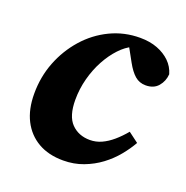

<svg xmlns="http://www.w3.org/2000/svg" viewBox="-101 -608 695 717"><g transform="rotate(20 246.5 -249.5)"><path d="M223 15Q165 15 123.5 -9Q82 -33 59.5 -77Q37 -121 37 -183Q37 -250 60 -309Q83 -368 124 -414.5Q165 -461 220 -487.5Q275 -514 338 -514Q377 -514 407 -502.5Q437 -491 457.5 -471Q478 -451 486 -423Q484 -395 466.5 -374.5Q449 -354 417 -354Q392 -354 374 -369.5Q356 -385 339 -416L301 -485H355V-472H322Q297 -461 273 -435.5Q249 -410 230 -375Q211 -340 200 -298.5Q189 -257 189 -214Q189 -149 217.5 -120Q246 -91 291 -91Q315 -91 337 -101Q359 -111 380 -129Q401 -147 421 -171L461 -141Q446 -114 423 -86Q400 -58 370 -35.5Q340 -13 303 1Q266 15 223 15Z"/></g></svg>

Font: Source Serif 4
Style: Bold Italic
Weight: 700
Italic angle: -12°
Designer: Frank Grießhammer
Foundry: Adobe Systems Incorporated
Version: Version 4.004;hotconv 1.0.116;makeotfexe 2.5.65601